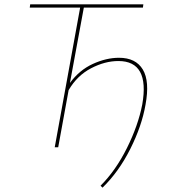

<svg xmlns="http://www.w3.org/2000/svg" viewBox="-20 -678 791 884"><path d="M528 -412Q605 -412 637.5 -358Q670 -304 650 -196Q633 -98 580 7.5Q527 113 452 186L443 177Q513 107 564.5 3.5Q616 -100 635 -197Q670 -397 525 -397Q463 -397 399 -363.5Q335 -330 296 -263L248 0H232L349 -643H117L119 -658H640L638 -643H366L302 -296Q345 -355 407 -383.5Q469 -412 528 -412Z"/></svg>

Font: EauTestInfant Thin
Style: Italic
Weight: 250
Italic angle: -12°
Designer: Christian Thalmann (Catharsis Fonts)
Version: Version 0.001;PS 000.001;hotconv 1.0.88;makeotf.lib2.5.64775